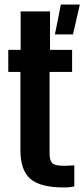

<svg xmlns="http://www.w3.org/2000/svg" viewBox="-20 -820 373 849"><path d="M261.7 8.8C270.5 8.8 279.3 8.8 287.1 7.8C294.9 6.8 301.8 5.9 308.6 3.9V-88.9C299.8 -87.9 292 -87.9 285.2 -87.9C278.3 -86.9 270.5 -86.9 261.7 -86.9C235.4 -86.9 218.8 -90.8 210.9 -98.6C203.1 -107.4 199.2 -121.1 199.2 -140.6V-502H298.8V-599.6H201.2V-769.5H71.3V-599.6H16.6V-502H70.3V-154.3C70.3 -96.7 85 -54.7 114.3 -29.3C143.6 -3.9 192.4 8.8 261.7 8.8ZM222.7 -668H302.7C317.4 -733.4 328.1 -777.3 333 -799.8H249C236.3 -733.4 227.5 -689.5 222.7 -668Z"/></svg>

Font: Yellow Ladder Regular
Style: Regular
Weight: 400
Designer: Zima Creative
Version: Version 2.002